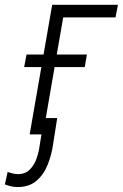

<svg xmlns="http://www.w3.org/2000/svg" viewBox="-79 -548 501 783"><path d="M401.9 -528.3 392.1 -477.1H178.7L96.2 0H42L133.8 -528.3ZM275.4 -325.7 266.6 -274.4H19.5L29.3 -325.7ZM101.1 -66.4H154.3L137.2 42.5Q131.3 84 115.2 124.3Q99.1 164.6 68.6 190.2Q38.1 215.8 -11.2 214.8Q-23.9 214.4 -35.6 211.4Q-47.4 208.5 -59.1 204.1L-47.9 153.3Q-38.1 156.7 -27.8 159.2Q-17.6 161.6 -7.3 162.1Q23.4 162.6 42.5 143.6Q61.5 124.5 70.8 96.4Q80.1 68.4 83 43.5Z"/></svg>

Font: Roboto Condensed Light
Style: Italic
Weight: 300
Italic angle: -12°
Designer: Christian Robertson
Foundry: Google
Version: Version 3.0; 2020